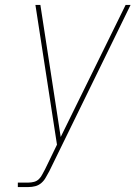

<svg xmlns="http://www.w3.org/2000/svg" viewBox="-20 -755 547 775"><path d="M52 0V-18H95Q106 -18 117.5 -21Q129 -24 137.5 -32.5Q146 -41 151 -51.5Q156 -62 162 -72L210 -171L123 -735H143L225 -202L487 -735H507L179 -64Q172 -52 165 -39Q158 -26 147 -16.5Q136 -7 122.5 -3.5Q109 0 95 0Z"/></svg>

Font: Iosevka SS18 Thin
Style: Italic
Weight: 100
Italic angle: -9°
Monospace: yes
Designer: Belleve Invis
Foundry: Belleve Invis
Version: Version 25.1.1; ttfautohint (v1.8.4)